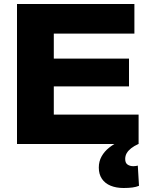

<svg xmlns="http://www.w3.org/2000/svg" viewBox="-20 -720 742 960"><path d="M65 0V-700H652V-552H249V-427H625V-288H249V-147H673V0ZM598 220Q561 220 533 208.5Q505 197 489.5 174Q474 151 474 118Q474 87 488 62Q502 37 526 18Q550 -1 576 -12L672 0Q650 10 635.5 21.5Q621 33 613.5 46Q606 59 606 75Q606 95 618 103Q630 111 647 111Q654 111 659.5 110Q665 109 669 108L675 209Q661 215 642 217.5Q623 220 598 220Z"/></svg>

Font: Georama SemiExpanded
Style: Bold
Weight: 700
Width: 6
Designer: Jean-Baptiste Levee
Foundry: Production Type
Version: Version 1.001